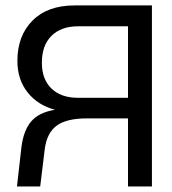

<svg xmlns="http://www.w3.org/2000/svg" viewBox="-20 -670 618 690"><path d="M292 -244.5Q218 -244.5 182.8 -217.8Q147.5 -191 140.5 -131.5L124.5 0H41L57 -141Q64.5 -201 92 -233.5Q119.5 -266 177.5 -275.5Q115.5 -292 79 -338.2Q42.5 -384.5 42.5 -451Q42.5 -541.5 96.8 -596Q151 -650.5 248 -650.5H526V0H440V-244.5ZM260.5 -575.5Q199.5 -575.5 165 -541.2Q130.5 -507 130.5 -444.5Q130.5 -385 165 -351.8Q199.5 -318.5 260.5 -318.5H440V-575.5Z"/></svg>

Font: Overused Grotesk
Style: Regular
Weight: 450
Version: Version 0.004